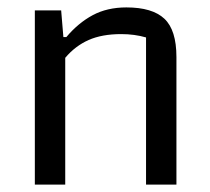

<svg xmlns="http://www.w3.org/2000/svg" viewBox="-20 -498 566 518"><path d="M74 -470H145L151 -398H159Q191 -436 230 -457Q269 -478 321 -478Q391 -478 423.5 -447.5Q456 -417 456 -344V0H374V-397Q343 -406 307 -406Q255 -406 219 -390Q183 -374 156 -342V0H74Z"/></svg>

Font: Athiti Medium
Style: Regular
Weight: 500
Designer: CadsonDemak Team
Foundry: CadsonDemak
Version: Version 1.033